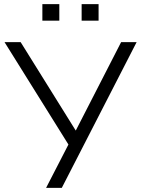

<svg xmlns="http://www.w3.org/2000/svg" viewBox="-20 -909 681 929"><path d="M203 0 320 -227 319 -197 2 -705H80L346 -278H347L566 -705H641L279 0ZM375 -809V-889H457V-809ZM185 -809V-889H267V-809Z"/></svg>

Font: Nunito Sans 7pt Light
Style: Regular
Weight: 300
Designer: Vernon Adams
Foundry: Vernon Adams
Version: Version 3.101;gftools[0.9.27]